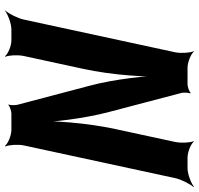

<svg xmlns="http://www.w3.org/2000/svg" viewBox="-34 -743 803 775"><g transform="rotate(90 367.5 -355.5)"><path d="M567 -50 699 -661C704 -685 723 -722 735 -735L734 -737C719 -725 682 -711 659 -711H616C593 -711 560 -725 551 -737L550 -735C556 -722 558 -685 553 -661L501 -420C476 -306 465 -159 470 -76L475 -78C475 -160 458 -296 432 -394L355 -687C353 -695 354 -716 357 -722L355 -724C351 -718 330 -711 321 -711H254C231 -711 197 -725 188 -737L187 -735C193 -722 196 -685 191 -661L59 -50C54 -26 35 11 23 24V26C38 14 76 0 99 0H143C166 0 198 14 207 26L209 24C203 11 201 -26 206 -50L258 -290C283 -404 293 -551 288 -634L284 -633C284 -550 300 -413 326 -316L403 -24C405 -16 405 5 402 11L403 13C407 7 429 0 438 0H504C527 0 560 14 569 26L571 24C565 11 562 -26 567 -50Z"/></g></svg>

Font: Asimov
Style: EdgeExtremeIt
Weight: 500
Designer: Google
Version: Version 2.000980: 2014